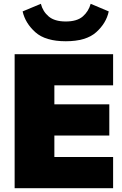

<svg xmlns="http://www.w3.org/2000/svg" viewBox="-20 -990 642 1010"><path d="M57 -705H575V-541H266V-441H555V-277H266V-164H575V0H57ZM99 -930 195 -970Q205 -930 236 -903.5Q267 -877 326 -877Q385 -877 415.5 -903.5Q446 -930 457 -970L552 -930Q539 -868 486 -820.5Q433 -773 326 -773Q219 -773 166 -820.5Q113 -868 99 -930Z"/></svg>

Font: Nunito Sans Heavy
Style: Regular
Weight: 400
Designer: Vernon Adams
Foundry: Vernon Adams
Version: Version 2.500